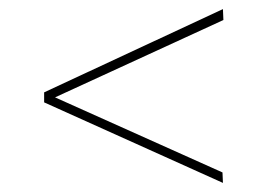

<svg xmlns="http://www.w3.org/2000/svg" viewBox="-20 -509 578 422"><path d="M101 -295 469 -130 470 -107 77 -284V-306L470 -489L471 -465Z"/></svg>

Font: Taylor Sans Thin
Style: Regular
Weight: 100
Italic angle: -8°
Designer: Natanael Gama
Version: Version 1.001 September 8, 2015